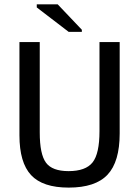

<svg xmlns="http://www.w3.org/2000/svg" viewBox="-20 -852 640 882"><path d="M529.8 -239.3Q529.8 -108.9 474.1 -49.6Q418.5 9.8 295.4 9.8Q176.3 9.8 122.8 -47.6Q69.3 -105 69.3 -230.5V-658.7H162.6V-243.2Q162.6 -143.6 191.2 -104.7Q219.7 -65.9 294.9 -65.9Q373.5 -65.9 405.3 -106Q437 -146 437 -249.5V-658.7H529.8ZM295.4 -705.6 148.9 -817.9V-832H245.1L356 -715.3V-705.6Z"/></svg>

Font: Liberation Mono
Style: Regular
Weight: 400
Monospace: yes
Designer: Steve Matteson
Foundry: Ascender Corporation
Version: Version 2.1.5